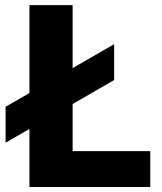

<svg xmlns="http://www.w3.org/2000/svg" viewBox="-20 -748 650 768"><path d="M97.7 0V-727.5H270.5V-143.6H581.1V0ZM2.4 -177.2V-320.8L436.5 -571.3V-427.7Z"/></svg>

Font: Inter 20pt ExtraBold
Style: Regular
Weight: 800
Version: Version 4.001;git-66647c0bb